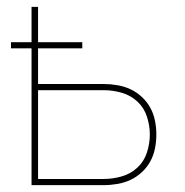

<svg xmlns="http://www.w3.org/2000/svg" viewBox="-20 -540 540 560"><path d="M72 0V-399H12V-417H72V-520H91V-417H220V-399H91V-295H282Q302 -295 322.5 -291.5Q343 -288 361 -279.5Q379 -271 394 -257Q409 -243 418.5 -225.5Q428 -208 432 -188Q436 -168 436 -148Q436 -127 432 -107Q428 -87 418.5 -69.5Q409 -52 394 -38Q379 -24 361 -15.5Q343 -7 322.5 -3.5Q302 0 282 0ZM91 -18H282Q309 -18 335 -25.5Q361 -33 380.5 -51Q400 -69 408.5 -95Q417 -121 417 -148Q417 -174 408.5 -200Q400 -226 380.5 -244Q361 -262 335 -269.5Q309 -277 282 -277H91Z"/></svg>

Font: Iosevka SS04 Thin
Style: Regular
Weight: 100
Monospace: yes
Designer: Belleve Invis
Foundry: Belleve Invis
Version: Version 19.0.0; ttfautohint (v1.8.4)